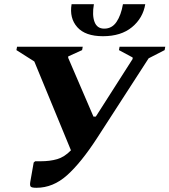

<svg xmlns="http://www.w3.org/2000/svg" viewBox="-20 -882 805 912"><path d="M441 -226Q365 -109 298.5 -49.5Q232 10 153 10Q130 10 125.5 4Q121 -2 124 -19L140 -110L147 -116H173Q217 -116 251.5 -126Q286 -136 317 -168L143 -590L58 -644L61 -660H373L370 -644L304 -614V-607L424 -328H435L610 -602V-609L545 -644L548 -660H765L762 -644L686 -605ZM320 -862H426Q417 -810 429 -778Q441 -746 475 -746Q512 -746 533.5 -778Q555 -810 564 -862H670Q659 -796 607 -753Q555 -710 469 -710Q385 -710 347 -753Q309 -796 320 -862Z"/></svg>

Font: Spectral SC ExtraBold
Style: Italic
Weight: 800
Italic angle: -10°
Designer: Jean-Baptiste Levee
Foundry: Production Type
Version: Version 2.001